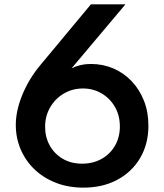

<svg xmlns="http://www.w3.org/2000/svg" viewBox="-20 -845 752 881"><path d="M363 16Q292.5 16 235.2 -6.8Q178 -29.5 137.2 -69Q96.5 -108.5 74.5 -160.5Q52.5 -212.5 52.5 -271.5Q52.5 -337 82.5 -410Q112.5 -483 164 -545L397 -825H555.5L308.5 -531.5Q328 -541.5 350 -546.5Q372 -551.5 397 -551.5Q452.5 -551.5 500.5 -530.8Q548.5 -510 584.5 -472Q620.5 -434 640.8 -382.2Q661 -330.5 661 -268.5Q661 -184.5 623.2 -120.2Q585.5 -56 518.2 -20Q451 16 363 16ZM357 -94Q407 -94 446.2 -116Q485.5 -138 507.8 -176.8Q530 -215.5 530 -264.5Q530 -315 507.5 -354.2Q485 -393.5 446.5 -416.2Q408 -439 360.5 -439Q312.5 -439 273 -415.8Q233.5 -392.5 210.2 -352.5Q187 -312.5 187 -263Q187 -216 208.2 -177.5Q229.5 -139 267.8 -116.5Q306 -94 357 -94Z"/></svg>

Font: Spartan Thin SemiBold
Style: Regular
Weight: 600
Version: Version 1.004